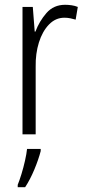

<svg xmlns="http://www.w3.org/2000/svg" viewBox="-20 -561 356 802"><path d="M252 -541Q265 -541 279 -539Q293 -537 305 -532L296 -479Q286 -482 274 -484.5Q262 -487 249 -487Q212 -487 184.5 -458.5Q157 -430 142.5 -383.5Q128 -337 129 -282V0H74V-532H117L125 -429H128Q144 -472 174 -506.5Q204 -541 252 -541ZM150 70Q141 105 123.5 147Q106 189 85 221H54V211Q61 194 69.5 166.5Q78 139 84.5 110Q91 81 93 61H150Z"/></svg>

Font: Noto Sans Gurmukhi UI Condensed Light
Style: Regular
Weight: 300
Width: 3
Designer: Jelle Bosma - Monotype Design Team
Foundry: Monotype Imaging Inc.
Version: Version 2.004; ttfautohint (v1.8.4.7-5d5b)